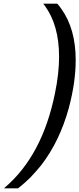

<svg xmlns="http://www.w3.org/2000/svg" viewBox="-20 -770 430 1040"><path d="M300 -463Q300 -634 222 -740L214 -750H290L299 -740Q301 -737 306 -730.5Q311 -724 313 -721Q390 -613 390 -444Q390 -325 353 -186Q303 -4 203 125Q179 155 145 191Q111 224 89 241L78 250H2L6 246Q210 72 278 -266Q300 -372 300 -463Z"/></svg>

Font: KaTeX_SansSerif
Style: Italic
Weight: 400
Version: Version 1.1; ttfautohint (v1.3)